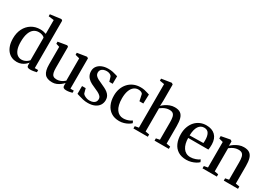

<svg xmlns="http://www.w3.org/2000/svg" viewBox="21 -1744 3773 2680"><g transform="rotate(30 1907.0 -404.0)"><path d="M235.5 11Q192.5 11 154.8 -5Q117 -21 88.5 -53.8Q60 -86.5 44 -135.5Q28 -184.5 28 -250.5Q28 -337.5 61.8 -404.5Q95.5 -471.5 156.5 -510Q217.5 -548.5 298 -548.5Q327 -548.5 352 -543.2Q377 -538 393 -531.5V-754L305.5 -765V-797L470.5 -819H482.5L499.5 -805V-41H554V-5.5Q535.5 -1 508 4.2Q480.5 9.5 453 9.5Q427 9.5 412.8 1Q398.5 -7.5 398.5 -35.5V-71.5Q385.5 -53 362.2 -33.8Q339 -14.5 307 -1.8Q275 11 235.5 11ZM276.5 -50Q304 -50 327 -59.2Q350 -68.5 367 -81.8Q384 -95 393 -107V-469.5Q384.5 -483 359.2 -493.8Q334 -504.5 300.5 -504.5Q254 -504.5 219.5 -479Q185 -453.5 165.8 -400.5Q146.5 -347.5 146 -265Q145.5 -188.5 163 -141Q180.5 -93.5 210.5 -71.8Q240.5 -50 276.5 -50Z M1032 9Q1005 9 990.5 -1Q976 -11 976 -37V-76.5Q959 -56.5 933 -36.5Q907 -16.5 875 -3Q843 10.5 807 10.5Q720 10.5 683 -35.8Q646 -82 646 -186V-468.5L590 -486V-519.5L726.5 -542.5H735L752.5 -530.5V-191Q752.5 -144.5 759.8 -114.5Q767 -84.5 786 -70Q805 -55.5 840 -55.5Q868.5 -55.5 892.5 -63.8Q916.5 -72 935.5 -84Q954.5 -96 968 -108.5V-468.5L900 -486.5V-519.5L1045 -542.5H1054L1074 -530.5V-41.5L1128.5 -40.5L1128 -6Q1111 -1.5 1087.2 3.8Q1063.5 9 1032 9Z M1379 11Q1340.5 11 1304.5 3Q1268.5 -5 1240 -14.5Q1211.5 -24 1195.5 -28L1196 -154H1254.5L1275 -79Q1280.5 -67.5 1297.5 -56.2Q1314.5 -45 1337.2 -37.5Q1360 -30 1383 -30Q1418.5 -30 1442.2 -39.8Q1466 -49.5 1478 -67.8Q1490 -86 1490 -111Q1490 -137 1473 -156Q1456 -175 1423.8 -191.8Q1391.5 -208.5 1345 -228Q1299 -246.5 1266.8 -270.2Q1234.5 -294 1217.5 -325.8Q1200.5 -357.5 1200.5 -400Q1200.5 -445 1225.8 -478Q1251 -511 1294.8 -529Q1338.5 -547 1394 -547Q1437 -547 1467.2 -540.5Q1497.5 -534 1518 -527Q1538.5 -520 1551.5 -517L1550.5 -395H1496L1474.5 -466.5Q1470 -477.5 1458.2 -486.8Q1446.5 -496 1429.5 -501.5Q1412.5 -507 1390.5 -507Q1364 -507 1341.5 -498.2Q1319 -489.5 1305.2 -472.5Q1291.5 -455.5 1291.5 -431Q1291.5 -400 1308.8 -380.2Q1326 -360.5 1354.2 -346.2Q1382.5 -332 1414.5 -318Q1446 -304 1476 -289Q1506 -274 1529.8 -255Q1553.5 -236 1567.5 -210.2Q1581.5 -184.5 1581.5 -149.5Q1581.5 -102 1558 -66Q1534.5 -30 1489.2 -9.5Q1444 11 1379 11Z M1888 11Q1809 11 1755.5 -24Q1702 -59 1674.8 -120.5Q1647.5 -182 1647.5 -260.5Q1647 -321.5 1665.5 -373.8Q1684 -426 1719 -465.2Q1754 -504.5 1803.8 -526.5Q1853.5 -548.5 1917 -548.5Q1951.5 -548.5 1979.8 -542.2Q2008 -536 2029.2 -528.8Q2050.5 -521.5 2063.5 -518L2058.5 -370.5H1996L1974.5 -472Q1972.5 -480.5 1963 -488.2Q1953.5 -496 1938 -500.8Q1922.5 -505.5 1902 -505.5Q1863 -505.5 1831.8 -481Q1800.5 -456.5 1782.5 -407.8Q1764.5 -359 1764 -286Q1764 -227.5 1774.8 -183.2Q1785.5 -139 1806 -109.5Q1826.5 -80 1854.8 -65Q1883 -50 1917.5 -50Q1944.5 -50 1970 -56.2Q1995.5 -62.5 2016.8 -72.2Q2038 -82 2052.5 -92L2068.5 -59Q2052.5 -42.5 2024.2 -26.2Q1996 -10 1960.8 0.5Q1925.5 11 1888 11Z M2174 -48V-750L2099.5 -762.5V-795L2251 -819H2261L2281 -804.5V-541.5L2277.5 -458Q2295.5 -477.5 2325 -497.8Q2354.5 -518 2391.2 -531.8Q2428 -545.5 2467.5 -545.5Q2527.5 -545.5 2560.5 -521.8Q2593.5 -498 2606.8 -450Q2620 -402 2620 -329.5V-48.5L2684 -37V0H2453.5V-37L2512.5 -48.5V-329Q2512.5 -377.5 2505.8 -410.5Q2499 -443.5 2479.5 -460.2Q2460 -477 2420.5 -477Q2394 -477 2369.2 -469.5Q2344.5 -462 2322.2 -449.5Q2300 -437 2281.5 -422.5V-48.5L2345 -37V0H2113V-37Z M2968.5 11Q2887.5 11 2833.5 -23.2Q2779.5 -57.5 2752.5 -119.5Q2725.5 -181.5 2725.5 -263.5Q2725.5 -329.5 2745 -382.2Q2764.5 -435 2798.5 -472Q2832.5 -509 2878 -528.5Q2923.5 -548 2975.5 -548Q3067.5 -548 3119 -498.2Q3170.5 -448.5 3173 -355Q3173 -324.5 3171.5 -303.5Q3170 -282.5 3166.5 -267.5H2841Q2841.5 -220 2851.5 -180.2Q2861.5 -140.5 2881 -111.2Q2900.5 -82 2930 -65.8Q2959.5 -49.5 2999.5 -49.5Q3039.5 -49.5 3080 -63.8Q3120.5 -78 3142.5 -96L3159 -60.5Q3142 -42.5 3112 -26.2Q3082 -10 3044.8 0.5Q3007.5 11 2968.5 11ZM2841 -308 3060.5 -312Q3062 -322.5 3062.5 -334.8Q3063 -347 3063 -358Q3063 -425 3040.5 -464.5Q3018 -504 2964.5 -504Q2937 -504 2914.8 -491.8Q2892.5 -479.5 2876.2 -455.2Q2860 -431 2851 -394.2Q2842 -357.5 2841 -308Z M3287 -48.5V-459.5L3221 -477.5V-516.5L3358 -542.5H3370L3389 -527.5V-487L3388 -456.5Q3408 -477 3438.5 -497.5Q3469 -518 3505.8 -531.8Q3542.5 -545.5 3581.5 -545.5Q3641 -545.5 3674.5 -521.8Q3708 -498 3721.8 -450.5Q3735.5 -403 3735.5 -331V-48L3798.5 -37V0H3569.5V-37L3627.5 -48V-329.5Q3627.5 -378 3620.2 -411Q3613 -444 3593 -460.5Q3573 -477 3534.5 -477Q3506.5 -477 3481.8 -469.5Q3457 -462 3435.2 -449.2Q3413.5 -436.5 3395.5 -422V-48.5L3457.5 -37V0H3226.5V-37Z"/></g></svg>

Font: Merriweather 72pt Medium
Style: Regular
Weight: 500
Version: Version 2.100